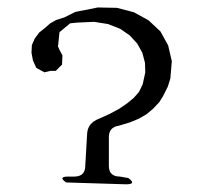

<svg xmlns="http://www.w3.org/2000/svg" viewBox="-20 -513 540 509"><path d="M402.3 -242.2 385.7 -224.6 368.2 -210 347.7 -198.2 324.2 -188.5 294.9 -179.7Q268.6 -175.8 268.6 -149.4V-73.2Q268.6 -44.9 297.9 -44.9L320.3 -41Q342.8 -24.4 314.5 -24.4L155.3 -29.3Q132.8 -44.9 161.1 -44.9H176.8Q206.1 -44.9 206.1 -74.2L210.9 -157.2Q211.9 -186.5 242.2 -198.2L270.5 -210.9L295.9 -224.6L317.4 -239.3L335 -253.9L348.6 -269.5L358.4 -290L365.2 -321.3L364.3 -346.7L357.4 -373L343.8 -397.5L324.2 -418.9L298.8 -436.5L266.6 -449.2L229.5 -455.1L184.6 -453.1L166 -451.2L137.7 -427.7L133.8 -389.6L138.7 -378.9L145.5 -366.2L144.5 -341.8L127.9 -325.2H114.3L97.7 -321.3L76.2 -333L67.4 -352.5L63.5 -373L64.5 -393.6L72.3 -411.1L84 -426.8L98.6 -438.5L113.3 -451.2L128.9 -460L150.4 -466.8L179.7 -481.4L239.3 -493.2L290 -492.2L335 -480.5L374 -459L405.3 -429.7L425.8 -392.6L435.5 -350.6L431.6 -304.7L424.8 -283.2L412.1 -257.8Z"/></svg>

Font: B2 Hana
Style: Regular
Weight: 500
Version: 2020-08-05; (max)